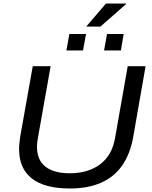

<svg xmlns="http://www.w3.org/2000/svg" viewBox="-20 -1064 868 1096"><path d="M379 12Q235 12 162 -45Q89 -102 89 -213Q89 -230 91 -249.5Q93 -269 96 -288L167 -686H269L197 -280Q195 -268 193 -253.5Q191 -239 191 -227Q191 -151 239 -113Q287 -75 378 -75Q484 -75 552 -126.5Q620 -178 637 -277L709 -686H811L740 -280Q723 -185 677.5 -119.5Q632 -54 557 -21Q482 12 379 12ZM359 -776 376 -870H471L454 -776ZM574 -776 591 -870H686L670 -776ZM472 -912 585 -1044H699L700 -1041L553 -912Z"/></svg>

Font: Archivo SemiExpanded
Style: Italic
Weight: 400
Width: 6
Italic angle: -10°
Designer: Hector Gatti
Foundry: Omnibus-Type
Version: Version 2.001